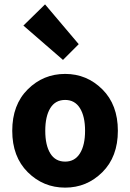

<svg xmlns="http://www.w3.org/2000/svg" viewBox="-20 -846 595 878"><path d="M278 12Q178 12 107 -58.5Q36 -129 36 -248Q36 -367 107 -437.5Q178 -508 278 -508Q377 -508 448 -437.5Q519 -367 519 -248Q519 -129 448 -58.5Q377 12 278 12ZM278 -107Q322 -107 345.5 -144.5Q369 -182 369 -248Q369 -314 345.5 -351.5Q322 -389 278 -389Q233 -389 210 -351.5Q187 -314 187 -248Q187 -182 210 -144.5Q233 -107 278 -107ZM268 -572 87 -729 186 -826 340 -644Z"/></svg>

Font: Toshiba Sans
Style: Bold
Weight: 700
Designer: Paul D. Hunt
Foundry: Toshiba Corporation
Version: Version 2.020;PS 2.0;hotconv 1.0.86;makeotf.lib2.5.63406